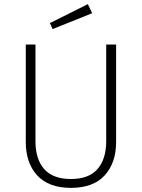

<svg xmlns="http://www.w3.org/2000/svg" viewBox="-20 -900 688 931"><path d="M543 -211Q543 -110 487.5 -49.5Q432 11 324 11Q216 11 160.5 -49.5Q105 -110 105 -211V-684H152V-215Q152 -128 194.5 -80Q237 -32 324 -32Q411 -32 453 -80.5Q495 -129 495 -215V-684H543ZM427 -836 235 -759 222 -788 406 -880Z"/></svg>

Font: FiraGO ExtraLight
Style: Regular
Weight: 200
Designer: bBox Type
Foundry: bBox Type GmbH
Version: Version 1.001